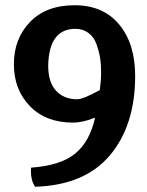

<svg xmlns="http://www.w3.org/2000/svg" viewBox="-20 -572 563 733"><path d="M98 81Q98 71 99 68Q212 60 267.5 14Q323 -32 343 -123Q297 -104 258 -104Q155 -104 94 -167Q33 -230 33 -327Q33 -424 94.5 -488Q156 -552 265 -552Q374 -552 435 -478.5Q496 -405 496 -282Q496 -94 400 20.5Q304 135 114 141Q98 118 98 81ZM275 -193Q297 -193 361 -228Q366 -264 366 -295.5Q366 -327 362 -351.5Q358 -376 348.5 -403Q339 -430 318 -446Q297 -462 268 -462Q167 -462 164 -322Q164 -258 194 -225.5Q224 -193 275 -193Z"/></svg>

Font: Inika
Style: Bold
Weight: 700
Version: Version 1.001